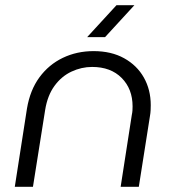

<svg xmlns="http://www.w3.org/2000/svg" viewBox="-20 -720 672 740"><path d="M37 0 84 -302Q96 -373 132 -422Q168 -471 222 -497Q276 -523 341 -523Q409 -523 458.5 -495.5Q508 -468 534.5 -421Q561 -374 561 -315Q561 -306 560.5 -295Q560 -284 558 -273L515 0H445L488 -277Q490 -286 490.5 -294Q491 -302 491 -310Q491 -377 449 -419.5Q407 -462 335 -462Q294 -462 255.5 -444Q217 -426 190 -389Q163 -352 154 -296L107 0ZM316 -577 429 -700H498L385 -577Z"/></svg>

Font: MuseoModerno Thin Light
Style: Italic
Weight: 300
Italic angle: -9°
Version: Version 1.003